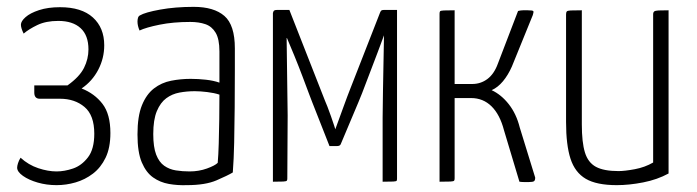

<svg xmlns="http://www.w3.org/2000/svg" viewBox="-20 -530 2033 560"><path d="M145 10Q116 10 90 2.5Q64 -5 47 -17Q30 -29 30 -41Q30 -46 32.5 -54Q35 -62 40 -70Q63 -49 91.5 -39.5Q120 -30 145 -30Q168 -30 193 -38.5Q218 -47 236.5 -71Q255 -95 255 -140Q255 -194 226.5 -218Q198 -242 155 -242H96Q80 -242 80 -260V-281H177Q212 -306 225 -332Q238 -358 238 -386Q238 -427 215 -448Q192 -469 150 -469Q114 -469 89 -457Q64 -445 49 -432Q45 -440 43 -446.5Q41 -453 41 -458Q41 -468 54.5 -480Q68 -492 94 -500.5Q120 -509 155 -509Q218 -509 251 -479Q284 -449 284 -398Q284 -360 266.5 -326.5Q249 -293 218 -272Q256 -257 279 -227Q302 -197 302 -142Q302 -99 288 -70Q274 -41 251 -23.5Q228 -6 200.5 2Q173 10 145 10Z M525 10Q498 11 472.5 6.5Q447 2 426.5 -12.5Q406 -27 393.5 -56.5Q381 -86 381 -138Q381 -191 394 -223Q407 -255 429 -272Q451 -289 479 -294.5Q507 -300 536 -300Q558 -300 580.5 -297.5Q603 -295 620 -289Q620 -289 620 -306Q620 -323 620 -344.5Q620 -366 620 -380Q620 -416 609 -434.5Q598 -453 579 -459.5Q560 -466 535 -466Q485 -466 445.5 -458Q406 -450 387 -441Q384 -448 382.5 -454.5Q381 -461 381 -467Q381 -473 382.5 -478Q384 -483 388 -485Q403 -494 447 -502Q491 -510 545 -510Q604 -510 634.5 -483.5Q665 -457 665 -389V-327Q665 -270 664.5 -216Q664 -162 663 -114Q662 -66 659 -27Q644 -18 611.5 -4Q579 10 525 10ZM533 -30Q560 -30 583.5 -38.5Q607 -47 615 -55Q617 -78 618 -111.5Q619 -145 619.5 -182.5Q620 -220 620 -254Q605 -259 584.5 -261.5Q564 -264 548 -264Q525 -264 503.5 -260Q482 -256 465 -243.5Q448 -231 437.5 -206Q427 -181 427 -139Q427 -101 435.5 -79Q444 -57 459 -46.5Q474 -36 493 -33Q512 -30 533 -30Z M776 0V-492Q776 -492 777.5 -496.5Q779 -501 788 -501H824L928 -236Q930 -232 935 -219Q940 -206 945.5 -190.5Q951 -175 954.5 -164Q958 -153 958 -153Q969 -183 981.5 -217.5Q994 -252 1002 -272L1088 -492Q1089 -495 1091 -498Q1093 -501 1100 -501H1138V-9Q1138 -5 1137 -3Q1136 -1 1127 -0.5Q1118 0 1096 0V-187Q1096 -208 1097 -265Q1098 -322 1100 -427Q1093 -407 1081 -376Q1069 -345 1057 -313Q1045 -281 1036 -258Q1027 -235 1025 -231L974 -110Q972 -104 963 -104H941L891 -231Q890 -233 882 -254.5Q874 -276 862.5 -306.5Q851 -337 838.5 -367.5Q826 -398 817 -419Q817 -419 816.5 -419Q816 -419 816 -419Q817 -326 818 -268.5Q819 -211 819 -193L818 -9Q818 -5 816.5 -3Q815 -1 806 -0.5Q797 0 776 0Z M1522 1Q1516 1 1509 1Q1502 1 1495 0L1450 -150Q1438 -196 1413.5 -220Q1389 -244 1354 -244H1306V-10Q1306 -5 1304.5 -3Q1303 -1 1293.5 -0.5Q1284 0 1262 0V-490Q1262 -495 1263.5 -497Q1265 -499 1274.5 -499.5Q1284 -500 1306 -500V-285H1357Q1382 -285 1401.5 -299.5Q1421 -314 1432 -344L1491 -498Q1499 -500 1506 -500Q1513 -500 1519 -500Q1534 -500 1535.5 -497.5Q1537 -495 1534 -486L1473 -336Q1462 -311 1447 -293Q1432 -275 1414 -267Q1442 -254 1464 -226Q1486 -198 1496 -158L1541 -12Q1541 -4 1537.5 -1.5Q1534 1 1522 1Z M1779 10Q1720 10 1688.5 -8.5Q1657 -27 1644 -67Q1631 -107 1631 -174V-488Q1631 -494 1633 -496.5Q1635 -499 1644.5 -499.5Q1654 -500 1677 -500V-167Q1677 -115 1686 -85.5Q1695 -56 1718 -43.5Q1741 -31 1784 -31Q1802 -31 1831.5 -36.5Q1861 -42 1885 -56V-488Q1885 -494 1888 -496.5Q1891 -499 1900.5 -499.5Q1910 -500 1930 -500V-24Q1897 -6 1856 2Q1815 10 1779 10Z"/></svg>

Font: Yanone Kaffeesatz Light
Style: Regular
Weight: 300
Designer: Yanone (Cyrillic: Daniel Pouzeot, Huerta Tipografica, and Cyreal)
Foundry: Yanone
Version: Version 2.003